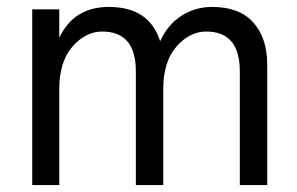

<svg xmlns="http://www.w3.org/2000/svg" viewBox="-20 -534 858 554"><path d="M751 0H672V-328Q672 -443 575 -443Q527 -443 489 -399.5Q451 -356 451 -277V0H372V-328Q372 -443 275 -443Q227 -443 189 -399.5Q151 -356 151 -277V0H73V-507H151V-425Q193 -514 294 -514Q411 -514 442 -415Q464 -463 503.5 -488.5Q543 -514 592 -514Q671 -514 711 -469Q751 -424 751 -348Z"/></svg>

Font: Hind Madurai
Style: Regular
Weight: 400
Designer: Jyotish Sonowal
Foundry: Indian Type Foundry
Version: Version 0.702;PS 1.0;hotconv 1.0.81;makeotf.lib2.5.63406